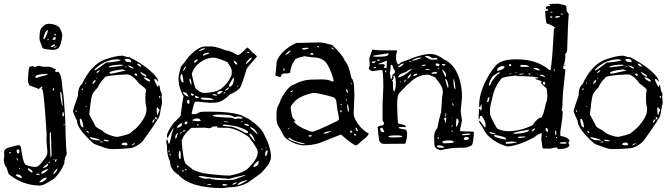

<svg xmlns="http://www.w3.org/2000/svg" viewBox="-133 -757 3547 1018"><path d="M125 -630.9Q158.2 -630.9 180.7 -613.3Q195.3 -590.8 197.3 -568.4Q188.5 -495.1 162.1 -495.1Q162.1 -494.1 150.4 -492.2Q91.8 -496.1 91.8 -503.9V-504.9L78.1 -541L76.2 -550.8Q76.2 -603.5 89.8 -611.3Q104.5 -630.9 125 -630.9ZM96.7 -553.7V-552.7L100.6 -547.9Q113.3 -563.5 121.1 -592.8V-596.7H118.2Q107.4 -596.7 96.7 -553.7ZM157.2 -578.1 155.3 -575.2V-572.3L159.2 -568.4Q163.1 -569.3 163.1 -575.2L160.2 -578.1ZM145.5 -549.8V-547.9L147.5 -545.9H156.2Q162.1 -546.9 162.1 -553.7V-556.6L159.2 -560.5Q151.4 -560.5 145.5 -549.8ZM121.1 -549.8 118.2 -547.9V-545.9L121.1 -543L125 -546.9V-549.8ZM135.7 -509.8V-507.8H140.6Q153.3 -507.8 159.2 -518.6V-521.5Q148.4 -521.5 135.7 -509.8ZM152.3 -503.9H153.3Q167 -505.9 167 -509.8V-511.7H165Q152.3 -508.8 152.3 -503.9ZM72.3 -408.2H75.2L92.8 -403.3H123Q137.7 -403.3 153.3 -392.6Q163.1 -392.6 163.1 -388.7Q160.2 -384.8 160.2 -380.9V-377.9L163.1 -374L173.8 -377H174.8Q194.3 -366.2 198.2 -285.2Q205.1 -258.8 212.9 -121.1Q216.8 54.7 221.7 54.7Q221.7 60.5 212.9 77.1Q208 94.7 208 108.4V109.4Q187.5 160.2 152.3 191.4L104.5 219.7Q86.9 226.6 78.1 226.6Q-11.7 226.6 -86.9 166L-99.6 127.9Q-107.4 127.9 -113.3 90.8L-110.4 72.3V69.3L-111.3 49.8Q-111.3 28.3 -68.4 20.5Q-42 12.7 -31.2 12.7Q-21.5 12.7 -18.6 47.9Q-7.8 118.2 7.8 118.2Q28.3 127.9 57.6 127.9Q74.2 127.9 110.4 75.2Q118.2 62.5 118.2 49.8V44.9L113.3 -11.7L114.3 -45.9Q99.6 -285.2 89.8 -285.2L87.9 -286.1V-288.1L91.8 -293.9V-296.9H85.9L73.2 -285.2Q23.4 -303.7 22.5 -304.7Q14.6 -323.2 14.6 -329.1Q18.6 -403.3 24.4 -403.3L39.1 -406.2Q43.9 -406.2 53.7 -401.4Q64.5 -408.2 72.3 -408.2ZM43.9 -372.1H40V-371.1H43.9ZM54.7 -348.6V-346.7L57.6 -343.8H60.5Q73.2 -349.6 112.3 -358.4L119.1 -362.3V-365.2H109.4Q54.7 -363.3 54.7 -348.6ZM147.5 -280.3V-276.4H150.4Q153.3 -277.3 153.3 -285.2V-288.1L152.3 -290Q147.5 -290 147.5 -280.3ZM189.5 -269.5 186.5 -268.6Q186.5 -239.3 196.3 -197.3H197.3Q199.2 -197.3 199.2 -201.2Q195.3 -269.5 189.5 -269.5ZM201.2 -162.1 198.2 -160.2V-142.6L201.2 -138.7Q206.1 -141.6 206.1 -147.5V-152.3L203.1 -162.1ZM208 -100.6H205.1V-92.8L206.1 -91.8H208ZM136.7 -55.7H131.8L130.9 -48.8V-2L134.8 77.1H135.7Q138.7 77.1 140.6 65.4ZM-44.9 40V41Q-44.9 55.7 -34.2 57.6Q-30.3 53.7 -30.3 46.9V40L-34.2 35.2H-37.1Q-43 35.2 -44.9 40ZM-79.1 48.8 -83 50.8V56.6H-79.1L-75.2 52.7V50.8ZM-43.9 81.1H-44.9V83Q-43 93.8 -40 93.8Q-37.1 93.8 -37.1 90.8Q-41 82 -43.9 81.1ZM153.3 85.9 150.4 88.9V90.8H153.3L156.2 86.9V85.9ZM159.2 92.8V100.6H162.1Q167 97.7 167 88.9V86.9Q162.1 86.9 159.2 92.8ZM127.9 100.6 123 105.5 126 108.4 130.9 103.5V100.6ZM94.7 131.8V133.8H96.7Q122.1 127.9 122.1 113.3L118.2 111.3Q107.4 119.1 94.7 131.8ZM-33.2 132.8V133.8L-31.2 138.7H-26.4V137.7Q-28.3 132.8 -33.2 132.8ZM19.5 135.7H14.6V136.7Q14.6 145.5 33.2 157.2H40V156.2Q40 144.5 19.5 135.7ZM149.4 166H153.3Q170.9 150.4 170.9 138.7V137.7H168.9Q152.3 152.3 149.4 166ZM85.9 158.2V163.1H91.8Q103.5 163.1 121.1 141.6L118.2 138.7Q85.9 152.3 85.9 158.2ZM60.5 164.1 57.6 167V168L64.5 169.9H75.2L78.1 167L75.2 164.1ZM-43.9 167 -48.8 170.9Q-48.8 178.7 -19.5 187.5Q-16.6 187.5 -16.6 182.6Q-26.4 167 -43.9 167ZM76.2 207V210H78.1Q96.7 210 114.3 189.5V187.5L112.3 184.6H110.4Q96.7 184.6 76.2 207Z M516.6 -461.9 543.9 -454.1H552.7Q608.4 -426.8 656.2 -388.7Q706.1 -345.7 706.1 -324.2H704.1Q696.3 -337.9 688.5 -337.9H687.5Q684.6 -337.9 684.6 -334Q688.5 -323.2 702.1 -296.9H704.1Q706.1 -296.9 709 -306.6H710Q712.9 -305.7 716.8 -278.3L725.6 -258.8L723.6 -246.1L726.6 -210.9Q719.7 -186.5 713.9 -146.5Q710 -127.9 623 -7.8Q584 29.3 546.9 29.3Q512.7 33.2 469.7 33.2H451.2Q434.6 33.2 364.3 4.9Q275.4 -74.2 275.4 -116.2Q262.7 -142.6 253.9 -165Q253.9 -177.7 280.3 -249Q280.3 -293.9 301.8 -311.5Q347.7 -410.2 418 -439.5Q479.5 -461.9 516.6 -461.9ZM340.8 -155.3V-149.4Q354.5 -123 371.1 -92.8Q371.1 -83 408.2 -65.4Q425.8 -44.9 473.6 -33.2L491.2 -31.2Q534.2 -40 555.7 -49.8L590.8 -79.1Q645.5 -137.7 643.6 -177.7V-186.5Q637.7 -202.1 637.7 -237.3Q637.7 -264.6 641.6 -280.3Q641.6 -287.1 603.5 -314.5Q576.2 -353.5 546.9 -362.3H535.2Q420.9 -357.4 420.9 -343.8Q395.5 -318.4 385.7 -293.9Q354.5 -260.7 354.5 -250Q345.7 -210 340.8 -155.3ZM371.1 -391.6 368.2 -386.7V-382.8Q374 -382.8 427.7 -423.8L435.5 -426.8L441.4 -425.8Q506.8 -432.6 506.8 -438.5V-439.5L491.2 -442.4Q424.8 -442.4 371.1 -391.6ZM447.3 -371.1V-370.1L449.2 -367.2H462.9L532.2 -382.8V-384.8L513.7 -388.7Q447.3 -380.9 447.3 -371.1ZM293.9 -127.9 290 -125V-118.2Q292 -85 308.6 -81.1L309.6 -82V-83Q302.7 -127.9 293.9 -127.9ZM445.3 -404.3V-399.4Q521.5 -408.2 521.5 -411.1L513.7 -414.1H512.7Q465.8 -414.1 445.3 -404.3ZM528.3 -441.4Q533.2 -427.7 549.8 -427.7L559.6 -426.8L561.5 -427.7V-432.6Q561.5 -443.4 541 -445.3Q528.3 -444.3 528.3 -441.4ZM350.6 -29.3H343.8V-25.4Q356.4 -12.7 389.6 -12.7H400.4Q395.5 -19.5 350.6 -29.3ZM511.7 6.8V8.8Q511.7 11.7 526.4 13.7Q543 13.7 543 8.8V6.8Q542 2.9 536.1 -1H527.3Q516.6 -1 511.7 6.8ZM697.3 -178.7Q698.2 -149.4 702.1 -147.5H704.1Q704.1 -158.2 712.9 -170.9V-173.8L702.1 -188.5H700.2Q698.2 -188.5 697.3 -178.7ZM632.8 -346.7H628.9Q634.8 -334 657.2 -325.2H661.1L664.1 -328.1V-329.1Q647.5 -346.7 632.8 -346.7ZM611.3 -377V-375Q614.3 -363.3 638.7 -350.6H641.6L643.6 -353.5V-354.5Q638.7 -361.3 611.3 -377ZM546.9 -409.2 544.9 -408.2Q563.5 -393.6 574.2 -393.6L575.2 -395.5V-396.5Q559.6 -409.2 546.9 -409.2ZM417 -16.6V-13.7Q417 -7.8 444.3 -7.8L445.3 -8.8V-10.7Q432.6 -16.6 417 -16.6ZM596.7 -419.9 593.8 -417Q604.5 -403.3 615.2 -403.3Q615.2 -414.1 598.6 -419.9ZM358.4 -319.3V-312.5H361.3Q374 -324.2 374 -331.1V-332H369.1Q363.3 -328.1 358.4 -319.3ZM579.1 -364.3Q585 -354.5 592.8 -354.5L593.8 -356.4V-358.4Q593.8 -367.2 585.9 -367.2Q579.1 -366.2 579.1 -364.3ZM673.8 -107.4V-106.4Q681.6 -106.4 687.5 -122.1V-124H684.6Q678.7 -124 673.8 -107.4ZM378.9 -370.1Q387.7 -370.1 395.5 -381.8V-384.8Q378.9 -379.9 378.9 -370.1ZM689.5 -125H694.3L698.2 -122.1Q699.2 -137.7 693.4 -135.7H691.4L690.4 -142.6ZM564.5 13.7H565.4Q583 7.8 583 3.9L581.1 2Q567.4 6.8 564.5 13.7ZM330.1 -63.5 326.2 -61.5V-59.6L334 -51.8H337.9Q337.9 -58.6 330.1 -63.5ZM396.5 -2.9V-2H409.2L411.1 -3.9L409.2 -6.8H407.2Q397.5 -6.8 396.5 -2.9ZM712.9 -248 710 -245.1V-241.2L712.9 -237.3L716.8 -241.2V-245.1L713.9 -248ZM299.8 -279.3Q304.7 -279.3 308.6 -286.1V-288.1Q299.8 -288.1 299.8 -279.3ZM269.5 -173.8 267.6 -170.9Q268.6 -162.1 270.5 -162.1L272.5 -163.1V-168L270.5 -173.8ZM530.3 -399.4V-398.4L540 -406.2L538.1 -407.2Q528.3 -401.4 530.3 -399.4ZM319.3 -312.5H320.3Q324.2 -313.5 324.2 -320.3H322.3Q319.3 -318.4 319.3 -312.5ZM325.2 -195.3 321.3 -191.4V-189.5H324.2L326.2 -192.4V-195.3ZM382.8 -342.8H378.9V-338.9H380.9L382.8 -340.8Z M955.1 -510.7H987.3Q1010.7 -510.7 1063.5 -490.2Q1083 -490.2 1125 -465.8H1129.9Q1140.6 -465.8 1176.8 -504.9Q1184.6 -504.9 1206.1 -477.5Q1215.8 -473.6 1228.5 -459V-456.1Q1173.8 -395.5 1173.8 -388.7Q1147.5 -299.8 1138.7 -290Q1120.1 -270.5 1085.9 -255.9Q1043 -212.9 1008.8 -212.9L979.5 -211.9L916 -217.8H903.3Q895.5 -217.8 882.8 -153.3L890.6 -151.4H893.6Q909.2 -151.4 927.7 -163.1L950.2 -165H989.3Q1083 -165 1143.6 -147.5Q1152.3 -141.6 1186.5 -126L1219.7 -101.6Q1258.8 -68.4 1268.6 -42Q1303.7 26.4 1303.7 74.2Q1303.7 110.4 1247.1 164.1L1187.5 207Q1140.6 236.3 1076.2 236.3L1048.8 240.2Q875 240.2 813.5 169.9Q768.6 142.6 768.6 98.6Q752 67.4 752 16.6L748 -4.9L752 -17.6H754.9Q759.8 4.9 762.7 4.9H765.6Q779.3 -56.6 787.1 -77.1V-79.1H786.1Q757.8 -33.2 757.8 -26.4H755.9Q752 -26.4 752 -37.1Q752.9 -56.6 787.1 -104.5Q825.2 -140.6 825.2 -145.5Q835 -226.6 839.8 -246.1Q814.5 -294.9 814.5 -326.2L813.5 -342.8Q813.5 -359.4 826.2 -403.3Q836.9 -414.1 867.2 -456.1Q918.9 -510.7 955.1 -510.7ZM918.9 -486.3V-485.4Q953.1 -494.1 953.1 -500V-501H950.2Q936.5 -501 918.9 -486.3ZM1179.7 -482.4 1176.8 -479.5V-478.5Q1178.7 -475.6 1183.6 -475.6H1189.5V-477.5L1182.6 -482.4ZM943.4 -465.8V-461.9H945.3L974.6 -472.7V-477.5H965.8Q943.4 -472.7 943.4 -465.8ZM884.8 -365.2V-360.4Q900.4 -286.1 907.2 -286.1Q929.7 -264.6 946.3 -264.6Q1020.5 -264.6 1052.7 -297.9Q1077.1 -320.3 1087.9 -344.7Q1095.7 -358.4 1095.7 -365.2V-380.9Q1095.7 -396.5 1072.3 -427.7Q1019.5 -451.2 999 -451.2Q953.1 -451.2 910.2 -411.1Q884.8 -379.9 884.8 -365.2ZM1171.9 -423.8V-418H1173.8Q1194.3 -435.5 1202.1 -448.2V-451.2H1201.2Q1190.4 -451.2 1171.9 -423.8ZM895.5 -425.8 899.4 -424.8Q905.3 -424.8 915 -437.5V-441.4H909.2Q895.5 -433.6 895.5 -425.8ZM1110.4 -434.6H1105.5V-433.6Q1112.3 -415 1122.1 -415Q1125 -415 1125 -418Q1125 -424.8 1110.4 -434.6ZM835.9 -381.8H838.9Q841.8 -383.8 854.5 -401.4L851.6 -403.3Q845.7 -403.3 835.9 -381.8ZM823.2 -352.5Q823.2 -331.1 833 -320.3H836.9Q839.8 -320.3 839.8 -323.2Q835.9 -364.3 830.1 -364.3Q825.2 -364.3 823.2 -352.5ZM1079.1 -298.8V-297.9H1085Q1102.5 -297.9 1107.4 -337.9V-342.8L1106.4 -344.7H1103.5Q1079.1 -305.7 1079.1 -298.8ZM873 -340.8 871.1 -337.9Q871.1 -321.3 881.8 -307.6H882.8V-311.5Q880.9 -336.9 873 -340.8ZM1129.9 -302.7H1127L1124 -297.9V-296.9H1127Q1127.9 -296.9 1129.9 -302.7ZM1059.6 -276.4H1062.5Q1074.2 -281.2 1081.1 -290L1078.1 -293.9Q1061.5 -282.2 1059.6 -276.4ZM1018.6 -264.6V-261.7L1024.4 -257.8H1028.3Q1033.2 -257.8 1047.9 -272.5V-274.4H1039.1Q1027.3 -274.4 1018.6 -264.6ZM840.8 -268.6H836.9V-265.6Q846.7 -250 866.2 -244.1V-246.1Q857.4 -268.6 840.8 -268.6ZM1056.6 -268.6 1052.7 -264.6V-260.7H1054.7L1062.5 -267.6V-268.6ZM880.9 -261.7 877.9 -258.8Q881.8 -249 890.6 -249L895.5 -254.9Q895.5 -258.8 880.9 -261.7ZM998 -257.8 994.1 -253.9Q994.1 -252 1010.7 -250L1018.6 -251Q1018.6 -254.9 1005.9 -257.8ZM902.3 -250 901.4 -249V-241.2L905.3 -237.3H921.9V-241.2Q905.3 -250 902.3 -250ZM935.5 -239.3 931.6 -236.3Q931.6 -227.5 963.9 -227.5H992.2Q998 -227.5 999 -231.4Q978.5 -239.3 945.3 -239.3ZM864.3 -227.5 859.4 -223.6V-215.8Q859.4 -208 867.2 -206.1L871.1 -209V-224.6L867.2 -227.5ZM1015.6 -149.4 994.1 -145.5V-144.5Q994.1 -135.7 1094.7 -132.8L1115.2 -126H1117.2Q1120.1 -126 1125 -128.9L1153.3 -127.9V-130.9Q1148.4 -138.7 1130.9 -138.7H1121.1Q1116.2 -138.7 1112.3 -135.7L1088.9 -145.5Q1068.4 -149.4 1025.4 -149.4ZM941.4 -145.5H937.5ZM887.7 -118.2Q887.7 -116.2 918.9 -114.3Q931.6 -115.2 931.6 -118.2Q926.8 -126 919.9 -128.9H909.2Q887.7 -126 887.7 -118.2ZM1054.7 -114.3H1053.7V-113.3Q1053.7 -109.4 1077.1 -108.4L1078.1 -109.4V-111.3ZM1148.4 -114.3 1145.5 -110.4 1148.4 -108.4 1152.3 -109.4V-114.3ZM844.7 -101.6 849.6 -98.6H856.4L860.4 -103.5V-109.4L857.4 -113.3Q847.7 -113.3 844.7 -101.6ZM804.7 -83V-82L807.6 -79.1Q831.1 -85 831.1 -94.7V-101.6L829.1 -104.5Q816.4 -99.6 804.7 -83ZM1162.1 -100.6H1161.1Q1161.1 -93.8 1183.6 -88.9L1187.5 -89.8V-91.8Q1180.7 -100.6 1166 -100.6H1163.1ZM915 -98.6 910.2 -94.7 913.1 -91.8H919.9V-96.7L917 -98.6ZM1052.7 -96.7 1047.9 -91.8Q1047.9 -87.9 1096.7 -85Q1136.7 -73.2 1166 -52.7L1179.7 -51.8L1183.6 -55.7V-56.6Q1176.8 -70.3 1121.1 -86.9Q1069.3 -96.7 1052.7 -96.7ZM989.3 -83V-80.1L973.6 -77.1L953.1 -80.1L880.9 -79.1Q835.9 -38.1 835.9 -21.5L830.1 -14.6V-12.7Q836.9 85 849.6 108.4Q850.6 113.3 884.8 137.7Q884.8 144.5 943.4 161.1Q1029.3 173.8 1085.9 173.8Q1159.2 160.2 1185.5 132.8Q1233.4 84 1233.4 52.7V47.9Q1233.4 31.2 1195.3 -17.6Q1190.4 -31.2 1166 -43.9Q1123 -72.3 1079.1 -79.1L1018.6 -80.1V-85.9V-86.9H1006.8Q993.2 -86.9 989.3 -83ZM1199.2 -82H1192.4V-80.1L1230.5 -45.9H1232.4V-47.9Q1218.8 -75.2 1199.2 -82ZM835.9 -61.5V-58.6H838.9L850.6 -62.5V-66.4H848.6Q835.9 -65.4 835.9 -61.5ZM822.3 -51.8V-47.9H825.2L831.1 -54.7V-57.6Q825.2 -57.6 822.3 -51.8ZM795.9 -27.3 796.9 -22.5H798.8Q803.7 -22.5 810.5 -51.8H808.6Q795.9 -42 795.9 -27.3ZM1191.4 -47.9H1187.5Q1187.5 -43 1215.8 -8.8V-7.8H1217.8V-11.7Q1205.1 -47.9 1191.4 -47.9ZM1279.3 24.4H1275.4V26.4L1278.3 30.3L1279.3 28.3ZM1256.8 31.2H1252V33.2L1254.9 37.1H1256.8L1260.7 33.2ZM762.7 40 760.7 41V47.9L764.6 50.8H765.6V40ZM1272.5 58.6V60.5Q1272.5 69.3 1276.4 70.3H1278.3Q1286.1 56.6 1286.1 41L1285.2 40H1282.2Q1272.5 46.9 1272.5 58.6ZM818.4 43 816.4 45.9 814.5 65.4Q815.4 85.9 820.3 85.9H822.3Q825.2 84 825.2 79.1V66.4Q825.2 43 820.3 43ZM767.6 57.6H765.6V60.5Q766.6 67.4 769.5 67.4L772.5 65.4V62.5ZM1210.9 125V127L1213.9 128.9Q1238.3 122.1 1238.3 103.5V96.7H1235.4Q1210.9 115.2 1210.9 125ZM808.6 120.1 804.7 125Q807.6 131.8 810.5 131.8L814.5 127Q814.5 123 808.6 120.1ZM848.6 138.7H846.7V141.6L850.6 145.5H856.4V142.6Q855.5 138.7 848.6 138.7ZM835 145.5 832 149.4V151.4H840.8V145.5ZM1082 191.4Q961.9 183.6 946.3 177.7L919.9 175.8V177.7Q932.6 187.5 953.1 190.4L982.4 189.5L989.3 194.3L990.2 193.4H992.2Q1018.6 198.2 1047.9 198.2H1069.3Q1112.3 198.2 1128.9 187.5Q1169.9 172.9 1169.9 170.9V169.9Q1109.4 182.6 1082 191.4ZM1127 223.6H1129.9Q1137.7 223.6 1177.7 200.2V198.2H1173.8Q1127 209 1127 223.6ZM1099.6 219.7V221.7H1103.5Q1121.1 218.8 1121.1 210H1117.2Q1103.5 214.8 1099.6 219.7ZM955.1 215.8 950.2 211.9 949.2 212.9V213.9L953.1 215.8ZM969.7 218.8H965.8V219.7Q966.8 223.6 976.6 223.6H987.3Q987.3 218.8 969.7 218.8ZM1048.8 218.8 1046.9 221.7V223.6Q1047.9 227.5 1053.7 227.5H1059.6L1072.3 224.6V221.7L1054.7 218.8Z M1441.4 -529.3 1562.5 -532.2Q1578.1 -532.2 1627.9 -518.6Q1684.6 -464.8 1695.3 -434.6Q1716.8 -412.1 1729.5 -345.7Q1745.1 -330.1 1745.1 -276.4L1746.1 -252L1742.2 -155.3Q1742.2 -126 1778.3 -83Q1811.5 -50.8 1821.3 -50.8V-48.8Q1821.3 -37.1 1787.1 -11.7Q1761.7 13.7 1754.9 13.7H1753.9Q1738.3 11.7 1674.8 -43.9Q1559.6 1 1558.6 2Q1520.5 13.7 1473.6 13.7H1468.8Q1416 4.9 1378.9 -27.3Q1372.1 -33.2 1350.6 -76.2Q1333 -97.7 1333 -128.9V-157.2Q1333 -184.6 1347.7 -208Q1360.4 -248 1391.6 -284.2Q1407.2 -302.7 1422.9 -307.6Q1473.6 -335 1523.4 -335L1567.4 -335.9H1573.2Q1610.4 -335.9 1626 -325.2H1631.8Q1636.7 -325.2 1636.7 -329.1Q1626 -375 1601.6 -417Q1580.1 -453.1 1521.5 -453.1L1481.4 -459Q1429.7 -448.2 1429.7 -437.5Q1409.2 -411.1 1405.3 -372.1Q1403.3 -367.2 1370.1 -367.2L1364.3 -365.2Q1360.4 -365.2 1354.5 -348.6Q1327.1 -352.5 1327.1 -360.4Q1329.1 -366.2 1334 -430.7Q1349.6 -475.6 1408.2 -513.7Q1435.5 -529.3 1441.4 -529.3ZM1550.8 -512.7 1548.8 -509.8 1551.8 -505.9H1557.6L1558.6 -507.8L1555.7 -512.7ZM1625 -504.9H1623V-502.9Q1630.9 -495.1 1636.7 -495.1H1637.7V-497.1Q1629.9 -504.9 1625 -504.9ZM1468.8 -500V-497.1Q1469.7 -494.1 1478.5 -494.1Q1487.3 -494.1 1502.9 -500V-503.9H1499Q1477.5 -503.9 1468.8 -500ZM1380.9 -468.8V-466.8H1381.8Q1390.6 -466.8 1408.2 -485.4V-488.3H1407.2Q1397.5 -488.3 1380.9 -468.8ZM1516.6 -475.6 1511.7 -471.7 1514.6 -466.8H1527.3L1530.3 -469.7L1524.4 -475.6ZM1373 -396.5 1370.1 -394.5V-379.9H1371.1Q1375 -380.9 1375 -386.7V-394.5ZM1727.5 -318.4H1726.6V-316.4Q1728.5 -308.6 1730.5 -308.6L1731.4 -313.5Q1729.5 -318.4 1727.5 -318.4ZM1705.1 -284.2 1702.1 -282.2V-279.3Q1706.1 -264.6 1710 -264.6H1711.9Q1711.9 -277.3 1706.1 -284.2ZM1418.9 -278.3 1408.2 -273.4V-268.6H1410.2Q1417 -268.6 1419.9 -276.4V-278.3ZM1408.2 -185.5Q1415 -127 1424.8 -127L1434.6 -114.3V-113.3L1425.8 -114.3V-111.3Q1444.3 -85.9 1502 -64.5Q1508.8 -60.5 1521.5 -58.6Q1539.1 -58.6 1656.2 -116.2Q1664.1 -121.1 1664.1 -127V-131.8Q1655.3 -171.9 1649.4 -225.6L1647.5 -226.6Q1647.5 -237.3 1626 -244.1Q1553.7 -264.6 1527.3 -264.6Q1453.1 -248 1425.8 -214.8Q1408.2 -197.3 1408.2 -185.5ZM1702.1 -249 1699.2 -251V-248H1702.1ZM1706.1 -230.5H1700.2V-226.6L1703.1 -223.6L1706.1 -226.6ZM1674.8 -206.1 1671.9 -203.1 1674.8 -199.2 1678.7 -200.2V-203.1L1675.8 -206.1ZM1710 -203.1H1707V-202.1Q1709 -165 1714.8 -165L1716.8 -167V-168.9Q1716.8 -189.5 1710 -203.1ZM1671.9 -171.9 1670.9 -170.9V-165L1673.8 -161.1H1674.8L1678.7 -165V-170.9L1675.8 -171.9ZM1754.9 -80.1H1752V-74.2Q1755.9 -61.5 1760.7 -61.5H1763.7V-64.5Q1759.8 -80.1 1754.9 -80.1ZM1395.5 -77.1 1393.6 -75.2V-74.2L1395.5 -72.3H1400.4V-74.2L1397.5 -77.1ZM1724.6 -64.5 1721.7 -61.5Q1724.6 -54.7 1729.5 -52.7H1730.5L1734.4 -56.6V-58.6L1729.5 -64.5ZM1583 -50.8V-48.8H1586.9Q1600.6 -48.8 1623 -60.5V-61.5H1619.1Q1585.9 -57.6 1583 -50.8ZM1746.1 -47.9 1744.1 -43.9V-42L1748 -38.1H1752L1754.9 -40V-42L1750 -47.9ZM1504.9 -40 1502 -37.1Q1503.9 -32.2 1509.8 -32.2Q1520.5 -34.2 1520.5 -37.1V-38.1L1517.6 -40ZM1398.4 -26.4 1395.5 -22.5Q1399.4 -13.7 1444.3 0Q1459 6.8 1483.4 6.8V5.9Q1483.4 2.9 1446.3 -4.9Q1424.8 -10.7 1401.4 -26.4Z M1840.8 -492.2 1842.8 -494.1Q1865.2 -490.2 1889.6 -490.2H1969.7L1972.7 -487.3Q1966.8 -469.7 1966.8 -460V-443.4Q1970.7 -416 1982.4 -416Q1988.3 -426.8 2021.5 -436.5Q2100.6 -470.7 2150.4 -470.7Q2183.6 -470.7 2221.7 -441.4Q2250 -430.7 2276.4 -395.5Q2316.4 -332 2316.4 -246.1V-238.3L2309.6 -168L2316.4 -117.2L2306.6 -71.3V-69.3V-61.5L2343.8 -59.6H2360.4Q2377 -59.6 2379.9 -56.6Q2376 14.6 2365.2 14.6Q2345.7 26.4 2323.2 26.4H2302.7Q2255.9 26.4 2204.1 39.1Q2169.9 34.2 2169.9 4.9L2168.9 -30.3Q2168.9 -62.5 2185.5 -77.1Q2194.3 -125 2206.1 -164.1L2211.9 -251Q2214.8 -251 2214.8 -272.5Q2214.8 -298.8 2172.9 -347.7Q2140.6 -361.3 2135.7 -361.3Q2079.1 -361.3 2034.2 -313.5Q2030.3 -313.5 1986.3 -265.6Q1972.7 -254.9 1972.7 -200.2Q1974.6 -101.6 1979.5 -101.6Q2018.6 -94.7 2018.6 -86.9V-83L1997.1 -84L1981.4 -83V-79.1Q1981.4 -75.2 2018.6 -69.3Q2025.4 -62.5 2025.4 -46.9V-44.9Q2025.4 -21.5 2015.6 4.9L1902.3 5.9Q1885.7 5.9 1877.9 -10.7Q1874 -29.3 1869.1 -83Q1869.1 -87.9 1898.4 -93.8L1903.3 -100.6V-101.6Q1903.3 -107.4 1895.5 -118.2V-148.4V-204.1L1899.4 -293.9Q1899.4 -385.7 1891.6 -385.7H1886.7L1840.8 -379.9Q1834 -379.9 1822.3 -391.6V-395.5Q1827.1 -403.3 1827.1 -412.1L1825.2 -448.2ZM1925.8 -474.6 1845.7 -461.9V-460Q1845.7 -457 1860.4 -456.1Q1923.8 -456.1 1923.8 -464.8L1927.7 -470.7V-472.7H1925.8ZM2120.1 -456.1V-455.1Q2127 -455.1 2143.6 -443.4L2154.3 -440.4L2185.5 -441.4L2186.5 -443.4V-444.3Q2185.5 -450.2 2175.8 -450.2H2171.9L2162.1 -448.2Q2140.6 -460.9 2130.9 -460.9Q2122.1 -460.9 2120.1 -456.1ZM2053.7 -438.5V-437.5L2055.7 -434.6Q2101.6 -446.3 2101.6 -452.1H2099.6Q2078.1 -452.1 2053.7 -438.5ZM1865.2 -437.5 1868.2 -434.6H1870.1Q1882.8 -435.5 1882.8 -440.4L1877.9 -441.4Q1865.2 -441.4 1865.2 -437.5ZM1874 -418V-416L1892.6 -417H1895.5Q1905.3 -417 1907.2 -412.1V-409.2Q1902.3 -404.3 1902.3 -399.4Q1907.2 -395.5 1914.1 -395.5Q1917 -395.5 1917 -399.4L1918 -431.6L1917 -434.6H1914.1Q1908.2 -430.7 1875 -418.9ZM2036.1 -428.7 2037.1 -427.7V-426.8Q2045.9 -429.7 2045.9 -431.6V-433.6H2043.9Q2036.1 -431.6 2036.1 -428.7ZM1838.9 -427.7V-426.8Q1838.9 -423.8 1843.8 -421.9Q1851.6 -421.9 1861.3 -430.7V-431.6H1845.7Q1838.9 -430.7 1838.9 -427.7ZM2175.8 -412.1Q2175.8 -408.2 2193.4 -406.2Q2197.3 -409.2 2197.3 -414.1Q2197.3 -418.9 2181.6 -421.9Q2175.8 -418 2175.8 -412.1ZM1978.5 -404.3V-400.4Q1992.2 -400.4 2007.8 -418V-418.9L2006.8 -419.9H2005.9Q1994.1 -419.9 1978.5 -404.3ZM2212.9 -418 2210 -414.1Q2211.9 -409.2 2217.8 -409.2H2222.7L2227.5 -413.1V-414.1Q2226.6 -418 2217.8 -418ZM2104.5 -408.2V-406.2H2109.4Q2124 -408.2 2124 -412.1V-414.1H2117.2Q2104.5 -413.1 2104.5 -408.2ZM1944.3 -413.1H1939.5L1937.5 -407.2V-389.6Q1937.5 -377.9 1933.6 -374V-369.1L1937.5 -355.5V-347.7Q1937.5 -339.8 1942.4 -336.9Q1943.4 -336.9 1948.2 -359.4Q1961.9 -370.1 1961.9 -376Q1961.9 -380.9 1951.2 -397.5Q1948.2 -413.1 1944.3 -413.1ZM1846.7 -397.5V-395.5H1856.4L1860.4 -399.4V-400.4L1855.5 -402.3Q1846.7 -399.4 1846.7 -397.5ZM2196.3 -394.5 2190.4 -397.5 2188.5 -395.5V-394.5L2193.4 -391.6H2194.3ZM2121.1 -387.7 2123 -385.7H2124Q2145.5 -385.7 2145.5 -389.6L2137.7 -391.6Q2121.1 -389.6 2121.1 -387.7ZM1979.5 -349.6V-346.7Q2004.9 -349.6 2049.8 -388.7V-389.6H2043.9Q2040 -389.6 2020.5 -376Q1979.5 -363.3 1979.5 -349.6ZM2212.9 -387.7H2211.9V-384.8Q2211.9 -381.8 2224.6 -357.4Q2224.6 -349.6 2228.5 -349.6L2232.4 -353.5V-357.4Q2232.4 -373 2212.9 -387.7ZM1909.2 -376 1911.1 -373H1913.1L1916 -385.7H1913.1Q1910.2 -385.7 1909.2 -376ZM2155.3 -369.1V-366.2H2179.7L2183.6 -369.1V-373L2178.7 -376H2173.8Q2155.3 -373 2155.3 -369.1ZM2058.6 -353.5Q2080.1 -357.4 2080.1 -364.3L2077.1 -366.2H2074.2Q2059.6 -366.2 2058.6 -353.5ZM2027.3 -341.8V-339.8H2030.3Q2045.9 -352.5 2045.9 -361.3H2043.9V-363.3Q2036.1 -363.3 2027.3 -341.8ZM1952.1 -351.6 1954.1 -345.7Q1954.1 -337.9 1945.3 -330.1Q1950.2 -325.2 1950.2 -320.3Q1950.2 -271.5 1957 -271.5H1958Q1965.8 -289.1 1965.8 -317.4Q1964.8 -353.5 1957 -355.5H1955.1Q1952.1 -355.5 1952.1 -351.6ZM2227.5 -338.9V-335.9Q2239.3 -292 2242.2 -290L2244.1 -296.9V-305.7Q2237.3 -338.9 2227.5 -338.9ZM2271.5 -336.9H2270.5Q2272.5 -285.2 2280.3 -285.2H2282.2Q2277.3 -336.9 2271.5 -336.9ZM2015.6 -335 2009.8 -327.1V-325.2L2010.7 -323.2H2015.6L2018.6 -335ZM1988.3 -325.2 1986.3 -323.2 1988.3 -320.3H1992.2V-323.2L1990.2 -325.2ZM2264.6 -210V-209L2267.6 -197.3H2272.5Q2271.5 -210 2264.6 -210ZM2227.5 -139.6 2228.5 -138.7H2229.5Q2232.4 -138.7 2232.4 -148.4V-160.2Q2228.5 -160.2 2227.5 -139.6ZM2221.7 -124Q2227.5 -117.2 2227.5 -105.5H2229.5L2232.4 -117.2V-133.8Q2221.7 -133.8 2221.7 -124ZM2264.6 -132.8H2262.7V-127.9H2264.6ZM2287.1 -127.9 2285.2 -108.4V-84H2286.1Q2298.8 -99.6 2298.8 -113.3V-114.3Q2298.8 -127.9 2287.1 -127.9ZM2261.7 -83V-81.1H2262.7L2266.6 -91.8V-93.8H2264.6Q2261.7 -93.8 2261.7 -83ZM1884.8 -79.1 1882.8 -75.2V-74.2Q1884.8 -56.6 1895.5 -56.6H1901.4L1904.3 -59.6V-61.5Q1895.5 -72.3 1895.5 -79.1ZM2264.6 -65.4H2260.7V-61.5L2264.6 -57.6L2267.6 -59.6V-61.5ZM2317.4 -43V-40Q2361.3 -40 2361.3 -46.9V-48.8H2347.7Q2317.4 -47.9 2317.4 -43ZM1925.8 -33.2Q1925.8 -28.3 1951.2 -28.3Q2000 -28.3 2000 -33.2Q2000 -39.1 1966.8 -39.1Q1929.7 -39.1 1925.8 -33.2ZM2190.4 -30.3H2187.5V-24.4L2190.4 -21.5H2193.4L2194.3 -24.4V-25.4ZM2326.2 -22.5V-19.5Q2328.1 -14.6 2335 -14.6Q2350.6 -14.6 2353.5 -21.5V-24.4Q2351.6 -30.3 2342.8 -30.3H2337.9Q2328.1 -30.3 2326.2 -22.5ZM2211.9 -4.9Q2214.8 2.9 2221.7 2.9Q2274.4 2 2274.4 -3.9Q2267.6 -12.7 2250 -12.7Q2211.9 -11.7 2211.9 -4.9ZM2187.5 13.7 2183.6 17.6V19.5Q2183.6 26.4 2210 26.4H2214.8L2222.7 24.4V23.4Q2212.9 13.7 2191.4 13.7Z M2785.2 -736.3 2828.1 -737.3Q2868.2 -729.5 2868.2 -725.6Q2870.1 -725.6 2872.1 -697.3Q2882.8 -684.6 2882.8 -680.7Q2877.9 -633.8 2874 -489.3Q2872.1 -489.3 2872.1 -479.5Q2864.3 -474.6 2864.3 -468.8V-453.1Q2864.3 -433.6 2854.5 -408.2L2853.5 -394.5Q2853.5 -390.6 2864.3 -388.7V-381.8Q2849.6 -257.8 2849.6 -219.7Q2849.6 -174.8 2843.8 -174.8V-172.9Q2849.6 -172.9 2850.6 -160.2L2849.6 -153.3V-149.4Q2849.6 -130.9 2837.9 -59.6V-37.1Q2886.7 -26.4 2886.7 -8.8L2881.8 -3.9V4.9L2886.7 12.7Q2878.9 33.2 2831.1 33.2H2825.2L2820.3 25.4H2809.6L2783.2 31.2L2746.1 30.3Q2742.2 30.3 2737.3 -19.5L2739.3 -50.8Q2726.6 -50.8 2699.2 -29.3Q2618.2 15.6 2556.6 19.5Q2500 4.9 2455.1 -37.1Q2440.4 -51.8 2424.8 -83Q2407.2 -107.4 2407.2 -112.3V-116.2H2410.2Q2417 -111.3 2435.5 -83L2440.4 -82L2441.4 -83V-95.7Q2441.4 -115.2 2420.9 -142.6H2416Q2410.2 -142.6 2409.2 -125H2406.2L2404.3 -129.9Q2406.2 -168 2407.2 -179.7H2413.1L2414.1 -170.9H2416Q2420.9 -172.9 2420.9 -180.7V-199.2L2418.9 -202.1Q2416 -202.1 2416 -194.3L2410.2 -188.5Q2408.2 -188.5 2407.2 -195.3Q2407.2 -268.6 2455.1 -351.6Q2477.5 -390.6 2500 -414.1Q2531.2 -442.4 2598.6 -442.4H2607.4Q2710.9 -442.4 2776.4 -388.7L2783.2 -384.8H2786.1Q2794.9 -427.7 2803.7 -602.5Q2808.6 -610.4 2811.5 -610.4Q2780.3 -630.9 2768.6 -630.9Q2759.8 -630.9 2757.8 -698.2Q2759.8 -700.2 2773.4 -701.2V-705.1Q2772.5 -709 2765.6 -709Q2760.7 -711.9 2760.7 -715.8Q2760.7 -725.6 2783.2 -725.6V-729.5L2779.3 -733.4V-735.4ZM2786.1 -694.3 2785.2 -691.4V-690.4H2796.9V-691.4L2793.9 -694.3ZM2840.8 -684.6 2838.9 -681.6V-680.7H2853.5V-683.6L2846.7 -684.6ZM2810.5 -666 2812.5 -663.1Q2835.9 -664.1 2835.9 -668.9L2832 -671.9H2820.3Q2813.5 -671.9 2810.5 -666ZM2785.2 -669.9 2783.2 -667V-665L2790 -663.1Q2795.9 -663.1 2796.9 -667L2793.9 -669.9ZM2568.4 -417 2565.4 -413.1V-408.2L2568.4 -406.2H2573.2L2578.1 -410.2V-413.1L2574.2 -417ZM2626 -406.2 2627.9 -402.3H2670.9V-406.2Q2665 -412.1 2638.7 -413.1H2628.9Q2626 -412.1 2626 -406.2ZM2859.4 -408.2V-413.1H2864.3V-408.2ZM2502 -386.7V-382.8L2503.9 -381.8H2507.8Q2542 -390.6 2542 -402.3Q2541 -406.2 2532.2 -406.2H2527.3Q2512.7 -406.2 2502 -386.7ZM2711.9 -396.5 2698.2 -395.5H2696.3V-392.6Q2719.7 -382.8 2726.6 -382.8H2727.5Q2727.5 -392.6 2711.9 -396.5ZM2806.6 -391.6H2802.7Q2802.7 -381.8 2806.6 -381.8L2807.6 -382.8V-385.7ZM2600.6 -374 2598.6 -372.1 2600.6 -371.1H2604.5L2607.4 -373V-374ZM2459 -305.7V-302.7H2461.9Q2467.8 -304.7 2474.6 -325.2Q2503.9 -366.2 2513.7 -366.2L2517.6 -373H2511.7Q2507.8 -373 2479.5 -353.5Q2460.9 -326.2 2459 -305.7ZM2568.4 -367.2 2566.4 -364.3H2576.2L2579.1 -366.2V-367.2ZM2619.1 -362.3 2621.1 -361.3H2623L2644.5 -364.3V-366.2L2637.7 -367.2Q2619.1 -366.2 2619.1 -362.3ZM2670.9 -367.2 2668.9 -364.3 2671.9 -361.3H2677.7L2679.7 -364.3Q2677.7 -367.2 2671.9 -367.2ZM2715.8 -366.2H2711.9L2715.8 -362.3L2717.8 -364.3ZM2737.3 -360.4H2726.6Q2726.6 -356.4 2754.9 -348.6H2755.9V-351.6Q2748 -360.4 2737.3 -360.4ZM2464.8 -169.9V-155.3Q2464.8 -141.6 2502 -76.2Q2529.3 -61.5 2560.5 -61.5Q2627.9 -61.5 2691.4 -93.8Q2717.8 -133.8 2737.3 -133.8Q2748 -144.5 2760.7 -207Q2768.6 -224.6 2768.6 -243.2V-252.9Q2768.6 -293.9 2757.8 -293.9Q2735.4 -314.5 2735.4 -318.4L2739.3 -324.2Q2739.3 -328.1 2710.9 -335.9L2705.1 -339.8L2706.1 -341.8H2720.7V-342.8Q2720.7 -352.5 2614.3 -353.5L2600.6 -356.4Q2522.5 -348.6 2522.5 -335.9Q2486.3 -293 2475.6 -230.5Q2464.8 -193.4 2464.8 -169.9ZM2750 -324.2 2746.1 -320.3V-312.5L2751 -307.6H2753.9Q2757.8 -308.6 2757.8 -315.4Q2757.8 -321.3 2752 -324.2ZM2449.2 -218.8Q2449.2 -215.8 2452.1 -215.8Q2459 -215.8 2461.9 -235.4V-241.2H2459Q2454.1 -241.2 2449.2 -218.8ZM2759.8 -71.3V-65.4Q2765.6 -65.4 2765.6 -56.6H2767.6L2772.5 -61.5V-69.3Q2768.6 -72.3 2768.6 -79.1H2765.6Q2759.8 -78.1 2759.8 -71.3ZM2686.5 -63.5V-59.6H2687.5Q2697.3 -63.5 2703.1 -72.3V-74.2L2701.2 -76.2H2699.2Q2692.4 -73.2 2686.5 -63.5ZM2588.9 -50.8V-47.9H2600.6Q2665 -51.8 2671.9 -66.4V-69.3H2668.9Q2593.8 -56.6 2588.9 -50.8ZM2812.5 -65.4H2811.5L2810.5 -57.6V-44.9L2812.5 -42H2814.5L2816.4 -44.9V-54.7Q2816.4 -64.5 2812.5 -65.4ZM2466.8 -56.6H2462.9V-53.7Q2462.9 -47.9 2495.1 -44.9V-47.9Q2472.7 -56.6 2466.8 -56.6ZM2489.3 -41 2486.3 -39.1Q2486.3 -28.3 2543.9 -17.6H2548.8L2550.8 -19.5V-20.5Q2550.8 -31.2 2495.1 -41ZM2765.6 -37.1 2760.7 -33.2V-31.2H2763.7L2767.6 -35.2V-37.1ZM2613.3 -29.3V-27.3L2616.2 -25.4H2622.1Q2653.3 -27.3 2653.3 -31.2L2650.4 -33.2H2631.8Q2613.3 -33.2 2613.3 -29.3ZM2819.3 -30.3H2814.5V-27.3L2816.4 -25.4H2821.3V-27.3ZM2547.9 -1V2L2548.8 4.9H2561.5Q2577.1 4.9 2607.4 -2V-3.9L2579.1 -6.8Q2547.9 -4.9 2547.9 -1ZM2835 1Q2835.9 4.9 2844.7 4.9H2864.3L2871.1 2.9V1Q2871.1 -2 2859.4 -3.9Q2835 -2.9 2835 1Z M3170.9 -461.9 3198.2 -454.1H3207Q3262.7 -426.8 3310.5 -388.7Q3360.4 -345.7 3360.4 -324.2H3358.4Q3350.6 -337.9 3342.8 -337.9H3341.8Q3338.9 -337.9 3338.9 -334Q3342.8 -323.2 3356.4 -296.9H3358.4Q3360.4 -296.9 3363.3 -306.6H3364.3Q3367.2 -305.7 3371.1 -278.3L3379.9 -258.8L3377.9 -246.1L3380.9 -210.9Q3374 -186.5 3368.2 -146.5Q3364.3 -127.9 3277.3 -7.8Q3238.3 29.3 3201.2 29.3Q3167 33.2 3124 33.2H3105.5Q3088.9 33.2 3018.6 4.9Q2929.7 -74.2 2929.7 -116.2Q2917 -142.6 2908.2 -165Q2908.2 -177.7 2934.6 -249Q2934.6 -293.9 2956.1 -311.5Q3002 -410.2 3072.3 -439.5Q3133.8 -461.9 3170.9 -461.9ZM2995.1 -155.3V-149.4Q3008.8 -123 3025.4 -92.8Q3025.4 -83 3062.5 -65.4Q3080.1 -44.9 3127.9 -33.2L3145.5 -31.2Q3188.5 -40 3210 -49.8L3245.1 -79.1Q3299.8 -137.7 3297.9 -177.7V-186.5Q3292 -202.1 3292 -237.3Q3292 -264.6 3295.9 -280.3Q3295.9 -287.1 3257.8 -314.5Q3230.5 -353.5 3201.2 -362.3H3189.5Q3075.2 -357.4 3075.2 -343.8Q3049.8 -318.4 3040 -293.9Q3008.8 -260.7 3008.8 -250Q3000 -210 2995.1 -155.3ZM3025.4 -391.6 3022.5 -386.7V-382.8Q3028.3 -382.8 3082 -423.8L3089.8 -426.8L3095.7 -425.8Q3161.1 -432.6 3161.1 -438.5V-439.5L3145.5 -442.4Q3079.1 -442.4 3025.4 -391.6ZM3101.6 -371.1V-370.1L3103.5 -367.2H3117.2L3186.5 -382.8V-384.8L3168 -388.7Q3101.6 -380.9 3101.6 -371.1ZM2948.2 -127.9 2944.3 -125V-118.2Q2946.3 -85 2962.9 -81.1L2963.9 -82V-83Q2957 -127.9 2948.2 -127.9ZM3099.6 -404.3V-399.4Q3175.8 -408.2 3175.8 -411.1L3168 -414.1H3167Q3120.1 -414.1 3099.6 -404.3ZM3182.6 -441.4Q3187.5 -427.7 3204.1 -427.7L3213.9 -426.8L3215.8 -427.7V-432.6Q3215.8 -443.4 3195.3 -445.3Q3182.6 -444.3 3182.6 -441.4ZM3004.9 -29.3H2998V-25.4Q3010.7 -12.7 3043.9 -12.7H3054.7Q3049.8 -19.5 3004.9 -29.3ZM3166 6.8V8.8Q3166 11.7 3180.7 13.7Q3197.3 13.7 3197.3 8.8V6.8Q3196.3 2.9 3190.4 -1H3181.6Q3170.9 -1 3166 6.8ZM3351.6 -178.7Q3352.5 -149.4 3356.4 -147.5H3358.4Q3358.4 -158.2 3367.2 -170.9V-173.8L3356.4 -188.5H3354.5Q3352.5 -188.5 3351.6 -178.7ZM3287.1 -346.7H3283.2Q3289.1 -334 3311.5 -325.2H3315.4L3318.4 -328.1V-329.1Q3301.8 -346.7 3287.1 -346.7ZM3265.6 -377V-375Q3268.6 -363.3 3293 -350.6H3295.9L3297.9 -353.5V-354.5Q3293 -361.3 3265.6 -377ZM3201.2 -409.2 3199.2 -408.2Q3217.8 -393.6 3228.5 -393.6L3229.5 -395.5V-396.5Q3213.9 -409.2 3201.2 -409.2ZM3071.3 -16.6V-13.7Q3071.3 -7.8 3098.6 -7.8L3099.6 -8.8V-10.7Q3086.9 -16.6 3071.3 -16.6ZM3251 -419.9 3248 -417Q3258.8 -403.3 3269.5 -403.3Q3269.5 -414.1 3252.9 -419.9ZM3012.7 -319.3V-312.5H3015.6Q3028.3 -324.2 3028.3 -331.1V-332H3023.4Q3017.6 -328.1 3012.7 -319.3ZM3233.4 -364.3Q3239.3 -354.5 3247.1 -354.5L3248 -356.4V-358.4Q3248 -367.2 3240.2 -367.2Q3233.4 -366.2 3233.4 -364.3ZM3328.1 -107.4V-106.4Q3335.9 -106.4 3341.8 -122.1V-124H3338.9Q3333 -124 3328.1 -107.4ZM3033.2 -370.1Q3042 -370.1 3049.8 -381.8V-384.8Q3033.2 -379.9 3033.2 -370.1ZM3343.8 -125H3348.6L3352.5 -122.1Q3353.5 -137.7 3347.7 -135.7H3345.7L3344.7 -142.6ZM3218.8 13.7H3219.7Q3237.3 7.8 3237.3 3.9L3235.4 2Q3221.7 6.8 3218.8 13.7ZM2984.4 -63.5 2980.5 -61.5V-59.6L2988.3 -51.8H2992.2Q2992.2 -58.6 2984.4 -63.5ZM3050.8 -2.9V-2H3063.5L3065.4 -3.9L3063.5 -6.8H3061.5Q3051.8 -6.8 3050.8 -2.9ZM3367.2 -248 3364.3 -245.1V-241.2L3367.2 -237.3L3371.1 -241.2V-245.1L3368.2 -248ZM2954.1 -279.3Q2959 -279.3 2962.9 -286.1V-288.1Q2954.1 -288.1 2954.1 -279.3ZM2923.8 -173.8 2921.9 -170.9Q2922.9 -162.1 2924.8 -162.1L2926.8 -163.1V-168L2924.8 -173.8ZM3184.6 -399.4V-398.4L3194.3 -406.2L3192.4 -407.2Q3182.6 -401.4 3184.6 -399.4ZM2973.6 -312.5H2974.6Q2978.5 -313.5 2978.5 -320.3H2976.6Q2973.6 -318.4 2973.6 -312.5ZM2979.5 -195.3 2975.6 -191.4V-189.5H2978.5L2980.5 -192.4V-195.3ZM3037.1 -342.8H3033.2V-338.9H3035.2L3037.1 -340.8Z"/></svg>

Font: Love Ya Like A Sister
Style: Regular
Weight: 400
Designer: Kimberly Geswein
Foundry: Kimberly Geswein
Version: Version 1.002 2007